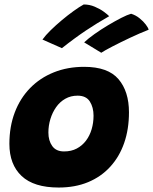

<svg xmlns="http://www.w3.org/2000/svg" viewBox="-20 -829 685 859"><path d="M242.5 10Q131.5 10 76.8 -41.5Q22 -93 22 -185.5Q22 -262.5 46 -325.8Q70 -389 114.5 -434.8Q159 -480.5 220.5 -505.2Q282 -530 356.5 -530Q463 -530 510 -475Q557 -420 557 -326.5Q557 -251 535.5 -189.2Q514 -127.5 473 -82.8Q432 -38 374 -14Q316 10 242.5 10ZM266.5 -151.5Q299 -151.5 323.5 -164.5Q348 -177.5 364.8 -199.8Q381.5 -222 390 -250.8Q398.5 -279.5 398.5 -311.5Q398.5 -348.5 382 -374.8Q365.5 -401 327 -401Q296.5 -401 272.2 -387.2Q248 -373.5 231.2 -349.8Q214.5 -326 205.5 -296.5Q196.5 -267 196.5 -236Q196.5 -199.5 213.8 -175.5Q231 -151.5 266.5 -151.5ZM354.5 -809Q380.5 -809 404 -799Q427.5 -789 444.5 -776.5Q461.5 -764 468.5 -756.5Q440.5 -740.5 414.8 -724.8Q389 -709 364 -692.2Q339 -675.5 312.8 -656.2Q286.5 -637 257 -613.5L170 -652Q183.5 -671 206.5 -693.5Q229.5 -716 256 -738.2Q282.5 -760.5 308.5 -779.2Q334.5 -798 354.5 -809ZM566.5 -767.5Q587.5 -761 604.5 -747.2Q621.5 -733.5 632.2 -719.2Q643 -705 645 -696Q605.5 -680.5 562 -660Q518.5 -639.5 483.2 -621.2Q448 -603 433 -593L356.5 -639.5Q374.5 -656.5 403 -676.8Q431.5 -697 463 -715.8Q494.5 -734.5 522.2 -748.8Q550 -763 566.5 -767.5Z"/></svg>

Font: Grandstander Thin ExtraBold
Style: Italic
Weight: 800
Italic angle: -15°
Version: Version 1.200